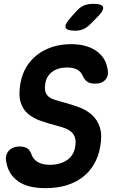

<svg xmlns="http://www.w3.org/2000/svg" viewBox="-20 -970 640 1000"><path d="M411.2 -574.5Q402.1 -597.2 381.2 -607.8Q360.4 -618.5 329.4 -618.5Q282.5 -618.5 252.7 -596.5Q222.9 -574.6 216.3 -537.2Q212 -510.4 216.1 -494.2Q220.2 -478.1 231.4 -468.1Q242.6 -458 259.6 -452.1Q276.6 -446.2 297.8 -440.6Q345.2 -428.3 387.4 -413.2Q429.5 -398 458.5 -372Q487.4 -345.9 500.2 -306.2Q512.9 -266.4 501.9 -205.3Q493.2 -155.9 470.6 -116.4Q447.9 -76.8 412.4 -48.8Q376.8 -20.7 328.1 -5.4Q279.4 10 218 10Q124.9 10 75 -25.4Q25.1 -60.9 13.9 -120.7Q4.4 -157.9 23.7 -182.4Q43.1 -207 84.4 -207Q102.3 -207 118.1 -199.7Q133.8 -192.4 143.4 -167.6Q151.5 -141.3 176.2 -126.4Q200.8 -111.5 239.6 -111.5Q266 -111.5 288.4 -117.8Q310.9 -124 328.2 -135.5Q345.6 -147 356.6 -164.5Q367.7 -181.9 371.3 -203.9Q376.6 -233.6 370.8 -252.2Q365 -270.9 351.4 -282.9Q337.9 -295 318.2 -302.2Q298.6 -309.5 275.5 -315.4Q228.9 -327.4 189.5 -341.5Q150.2 -355.7 123.9 -379Q97.7 -402.4 86.8 -439.8Q76 -477.3 86.4 -536.6Q94.4 -582.7 116.9 -620.3Q139.5 -657.9 173.9 -684.6Q208.4 -711.3 252.9 -725.6Q297.4 -740 350 -740Q390 -740 422 -731.6Q454 -723.2 478.1 -707.2Q502.1 -691.2 517.6 -669Q533 -646.7 538.2 -620Q549 -580.8 531.3 -557.6Q513.5 -534.4 474.1 -534.4Q451.3 -534.4 436.5 -543Q421.8 -551.7 411.2 -574.5ZM371.6 -810Q326.6 -810 321.5 -826.9Q316.5 -843.8 349.3 -880L380.2 -914.2Q399.9 -935.6 420.5 -942.8Q441.2 -950 466.6 -950Q511.9 -950 516.8 -932.6Q521.6 -915.2 486.8 -880.8L450.1 -843.8Q432.5 -826.2 413.2 -818.1Q393.9 -810 371.6 -810Z"/></svg>

Font: Maple Mono
Style: Italic
Weight: 400
Italic angle: -10°
Monospace: yes
Designer: subframe7536
Version: Version 7.300